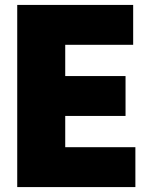

<svg xmlns="http://www.w3.org/2000/svg" viewBox="-20 -760 596 780"><path d="M50 -740H521V-578H245V-451H490V-289H245V-162H530V0H50Z"/></svg>

Font: Encode Sans Compressed
Style: Black
Weight: 900
Designer: Pablo Impallari, Andres Torresi
Foundry: Pablo Impallari, Andres Torresi
Version: Version 1.000; ttfautohint (v1.00) -l 8 -r 50 -G 200 -x 14 -